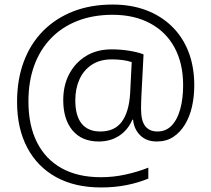

<svg xmlns="http://www.w3.org/2000/svg" viewBox="-20 -730 929 844"><path d="M834 -354Q834 -306 824 -261.5Q814 -217 793 -182.5Q772 -148 741.5 -128Q711 -108 669 -108Q624 -108 596.5 -135Q569 -162 565 -204H562Q542 -158 503.5 -133Q465 -108 414 -108Q340 -108 299 -156.5Q258 -205 258 -290Q258 -355 284.5 -405Q311 -455 358.5 -484Q406 -513 470 -513Q510 -513 547.5 -507Q585 -501 611 -491L602 -317Q601 -299 600.5 -282.5Q600 -266 600 -252Q600 -199 618.5 -175.5Q637 -152 672 -152Q710 -152 735 -178.5Q760 -205 772.5 -251Q785 -297 785 -355Q785 -451 747.5 -520.5Q710 -590 640 -627.5Q570 -665 475 -665Q390 -665 321.5 -638.5Q253 -612 204.5 -562Q156 -512 130.5 -442Q105 -372 105 -284Q105 -179 142.5 -104.5Q180 -30 251 9.5Q322 49 424 49Q479 49 533 37Q587 25 632 7V55Q589 73 537 83.5Q485 94 424 94Q309 94 226.5 48.5Q144 3 99.5 -81.5Q55 -166 55 -282Q55 -380 84.5 -459Q114 -538 169.5 -594Q225 -650 302 -680Q379 -710 475 -710Q556 -710 621.5 -685.5Q687 -661 735 -614.5Q783 -568 808.5 -502.5Q834 -437 834 -354ZM311 -289Q311 -221 339 -186.5Q367 -152 421 -152Q484 -152 515.5 -195Q547 -238 552 -319L559 -457Q541 -463 519 -466Q497 -469 471 -469Q419 -469 383 -445Q347 -421 329 -380.5Q311 -340 311 -289Z"/></svg>

Font: Noto Sans Armenian Light
Style: Regular
Weight: 300
Designer: Monotype Design Team
Foundry: Monotype Imaging Inc.
Version: Version 2.007